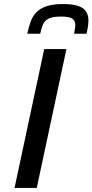

<svg xmlns="http://www.w3.org/2000/svg" viewBox="-20 -931 458 951"><path d="M52 0 199 -688H309L162 0ZM115 -764Q122 -796 131.5 -823Q141 -850 159.5 -869.5Q178 -889 210 -900Q242 -911 291 -911Q342 -911 369 -901Q396 -891 407 -873Q418 -855 418 -830Q418 -815 415.5 -799Q413 -783 409 -764H347Q349 -777 351 -787.5Q353 -798 353 -807Q353 -827 339 -838Q325 -849 282 -849Q241 -849 221 -839Q201 -829 193 -810Q185 -791 179 -764Z"/></svg>

Font: Saira SemiExpanded Medium
Style: Italic
Weight: 500
Width: 6
Italic angle: -12°
Designer: Hector Gatti with collaboration of the Omnibus-Type team
Foundry: Omnibus-Type
Version: Version 1.101